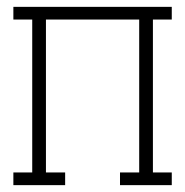

<svg xmlns="http://www.w3.org/2000/svg" viewBox="-20 -540 540 560"><path d="M19 0V-37H74V-483H19V-520H481V-483H426V-37H481V0H330V-37H386V-483H114V-37H170V0Z"/></svg>

Font: Iosevka Curly Slab Extralight
Style: Regular
Weight: 200
Monospace: yes
Designer: Belleve Invis
Foundry: Belleve Invis
Version: Version 22.1.2; ttfautohint (v1.8.4)